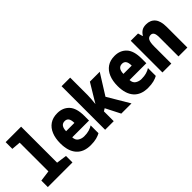

<svg xmlns="http://www.w3.org/2000/svg" viewBox="66 -1559 2369 2369"><g transform="rotate(-45 1250.0 -375.0)"><path d="M35 0V-113L177 -132V-633L59 -643V-760H329V-132L465 -113V0Z M777 10Q654 10 589.5 -63Q525 -136 525 -274Q525 -361 552 -426Q579 -491 631.5 -527Q684 -563 762 -563Q858 -563 916.5 -500.5Q975 -438 975 -303V-221H682Q684 -169 719 -147Q754 -125 797 -125Q847 -125 883.5 -136Q920 -147 947 -165V-28Q919 -12 877.5 -1Q836 10 777 10ZM827 -328Q826 -383 808.5 -406Q791 -429 758 -429Q684 -429 682 -328Z M1035 0V-760H1185V-454Q1185 -420 1181.5 -382.5Q1178 -345 1175 -312H1177Q1189 -333 1201.5 -354Q1214 -375 1227 -396L1322 -553H1494L1326 -285L1495 0H1317L1219 -192L1185 -171V0Z M1777 10Q1654 10 1589.5 -63Q1525 -136 1525 -274Q1525 -361 1552 -426Q1579 -491 1631.5 -527Q1684 -563 1762 -563Q1858 -563 1916.5 -500.5Q1975 -438 1975 -303V-221H1682Q1684 -169 1719 -147Q1754 -125 1797 -125Q1847 -125 1883.5 -136Q1920 -147 1947 -165V-28Q1919 -12 1877.5 -1Q1836 10 1777 10ZM1827 -328Q1826 -383 1808.5 -406Q1791 -429 1758 -429Q1684 -429 1682 -328Z M2035 0V-553H2162L2180 -491H2185Q2204 -524 2233.5 -543.5Q2263 -563 2311 -563Q2386 -563 2428 -513.5Q2470 -464 2470 -360V0H2315V-331Q2315 -387 2301 -409Q2287 -431 2261 -431Q2223 -431 2206.5 -400.5Q2190 -370 2190 -296V0Z"/></g></svg>

Font: Noto Sans Mono ExtraCondensed Black
Style: Regular
Weight: 900
Width: 2
Designer: Monotype Design Team
Foundry: Monotype Imaging Inc.
Version: Version 2.014